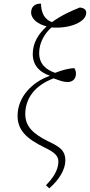

<svg xmlns="http://www.w3.org/2000/svg" viewBox="-20 -821 491 1049"><path d="M249 208C304 161 337 104 337 56C337 -2 302 -21 241 -50C153 -94 119 -135 118 -197C118 -281 167 -353 273 -393C314 -378 326 -373 351 -373C377 -373 395 -391 395 -418C395 -430 392 -440 386 -449C356 -447 325 -440 281 -423C232 -440 194 -471 194 -531C194 -589 224 -638 261 -671C364 -663 451 -702 451 -751C451 -766 443 -777 416 -780C373 -763 314 -737 264 -700C222 -715 205 -752 204 -801C175 -802 152 -789 150 -755C149 -717 188 -688 235 -677C191 -637 159 -588 159 -526C159 -459 203 -424 251 -408L250 -406C157 -373 76 -292 76 -188C76 -109 126 -62 226 -14C279 12 299 31 299 62C299 109 268 154 231 191Z"/></svg>

Font: Noto Serif Condensed ExtraLight
Style: Italic
Weight: 200
Width: 3
Italic angle: -12°
Designer: Monotype Design Team
Foundry: Monotype Imaging Inc.
Version: Version 2.013